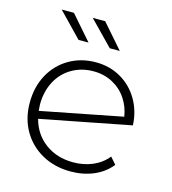

<svg xmlns="http://www.w3.org/2000/svg" viewBox="-109 -814 814 908"><g transform="rotate(15 298.5 -360.5)"><path d="M414.5 -59.5C385.5 -47.2 354 -41 320 -41C266.7 -41 221 -55 183 -83C145 -111 119.7 -149 107 -197L548 -283C546 -329 534.2 -370.5 512.5 -407.5C490.8 -444.5 461.8 -473.5 425.5 -494.5C389.2 -515.5 348.3 -526 303 -526C254.3 -526 210.7 -514.7 172 -492C133.3 -469.3 103.2 -438 81.5 -398C59.8 -358 49 -312.3 49 -261C49 -209.7 60.5 -164 83.5 -124C106.5 -84 138.5 -52.7 179.5 -30C220.5 -7.3 267 4 319 4C359.7 4 397 -3.2 431 -17.5C465 -31.8 493.3 -53 516 -81L487 -114C467.7 -90 443.5 -71.8 414.5 -59.5ZM197 -454.5C228.3 -472.8 263.7 -482 303 -482C337.7 -482 369 -474.5 397 -459.5C425 -444.5 447.7 -424 465 -398C482.3 -372 493.3 -343.3 498 -312L100 -234C98.7 -247.3 98 -257.7 98 -265C98 -307 106.7 -344.5 124 -377.5C141.3 -410.5 165.7 -436.2 197 -454.5ZM81 -725 195 -607H244L141 -725ZM233 -725 348 -607H397L294 -725Z"/></g></svg>

Font: Montserrat Custom ExtraLight
Style: Regular
Weight: 300
Designer: Julieta Ulanovsky
Foundry: Julieta Ulanovsky
Version: Version 7.200